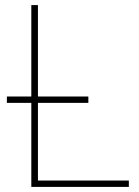

<svg xmlns="http://www.w3.org/2000/svg" viewBox="-20 -734 546 754"><path d="M103 0V-330H7V-355H103V-714H129V-355H327V-330H129V-25H486V0Z"/></svg>

Font: Noto Sans Thin
Style: Regular
Weight: 100
Designer: Monotype Design Team
Foundry: Monotype Imaging Inc.
Version: Version 2.007